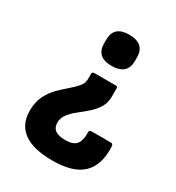

<svg xmlns="http://www.w3.org/2000/svg" viewBox="-164 -606 809 881"><g transform="rotate(30 240.0 -165.5)"><path d="M326 -271Q336 -271 336 -260V-218Q336 -184 320.5 -159Q305 -134 281.5 -113.5Q258 -93 234.5 -74.5Q211 -56 195 -35.5Q179 -15 179 11Q179 36 196 49Q213 62 250 62Q294 62 309.5 40.5Q325 19 323 -20Q322 -33 335 -33H437Q444 -33 447 -29Q450 -25 450 -17Q454 78 404.5 125.5Q355 173 247 173Q143 173 92.5 135.5Q42 98 42 27Q42 -20 58.5 -53Q75 -86 98.5 -109.5Q122 -133 145 -152.5Q168 -172 184.5 -191Q201 -210 201 -233V-260Q201 -271 212 -271ZM264 -504Q304 -504 325 -486Q346 -468 346 -431V-412Q346 -375 325 -357Q304 -339 264 -339Q224 -339 203.5 -357Q183 -375 183 -412V-431Q183 -468 203.5 -486Q224 -504 264 -504Z"/></g></svg>

Font: Sofia Sans Semi Condensed ExtraBold
Style: Regular
Weight: 800
Designer: Botio Nikoltchev, Ani Petrova
Foundry: lettersoup
Version: Version 4.100